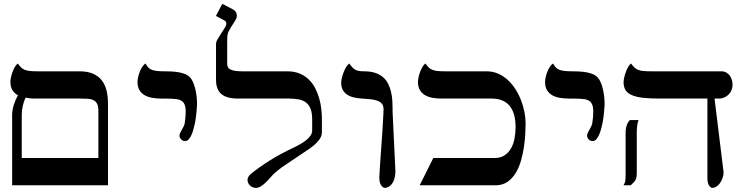

<svg xmlns="http://www.w3.org/2000/svg" viewBox="-20 -939 3773 973"><path d="M478.5 -138.2V-377.9Q478.5 -400.9 471.9 -413.3Q465.3 -425.8 453.1 -431.6Q440.9 -437.5 424.1 -438.5Q407.2 -439.5 386.2 -439.5H155.8Q143.1 -439.5 131.3 -440.7Q119.6 -441.9 109.4 -444.3Q90.3 -400.4 90.3 -357.9V-138.2ZM527.3 0H41.5V-355.5Q41.5 -380.4 50 -407.5Q58.6 -434.6 71.3 -456.1Q32.7 -476.6 32.7 -523.9Q32.7 -533.7 35.6 -547.4Q38.6 -561 43.7 -575Q48.8 -588.9 55.7 -600.3Q62.5 -611.8 70.3 -617.2Q78.6 -605.5 86.2 -597.9Q93.8 -590.3 104.2 -585.7Q114.7 -581.1 130.9 -579.3Q147 -577.6 171.9 -577.6H382.3Q423.3 -577.6 450.9 -565.7Q478.5 -553.7 495.6 -532Q512.7 -510.3 520 -480Q527.3 -449.7 527.3 -413.1Z M916.5 -224.1Q906.2 -224.1 897.9 -232.9Q889.6 -241.7 889.6 -251Q889.6 -258.3 893.3 -265.9Q897 -273.4 901.6 -281.5Q906.2 -289.6 910.4 -297.9Q914.6 -306.2 916 -314Q918 -326.2 919.4 -341.8Q920.9 -357.4 920.9 -377Q920.9 -401.9 911.6 -416.7Q902.3 -431.6 878.9 -436Q874.5 -436.5 868.4 -437.3Q862.3 -438 853 -438.5Q843.8 -439 830.3 -439.2Q816.9 -439.5 797.9 -439.5Q772.9 -439.5 750.7 -443.4Q728.5 -447.3 712.2 -457Q695.8 -466.8 686.3 -482.9Q676.8 -499 676.8 -523.9Q676.8 -534.2 679.9 -548.1Q683.1 -562 688.5 -575.7Q693.8 -589.4 701.4 -600.8Q709 -612.3 717.3 -617.2Q724.1 -605 731.2 -597.4Q738.3 -589.8 749 -585.4Q759.8 -581.1 775.9 -579.3Q792 -577.6 816.9 -577.6Q847.7 -577.6 870.4 -575Q893.1 -572.3 908.9 -567.1Q924.8 -562 935.1 -554.2Q945.3 -546.4 951.7 -535.6Q958 -524.9 963.1 -510.3Q968.3 -495.6 971.7 -479.2Q975.1 -462.9 976.8 -445.6Q978.5 -428.2 978.5 -411.6Q978.5 -410.2 978 -400.9Q977.5 -391.6 976.3 -377.9Q975.1 -364.3 973.1 -347.4Q971.2 -330.6 967.5 -313Q963.9 -295.4 959 -278.8Q954.1 -262.2 947.3 -249Q940.9 -237.3 934.3 -230.7Q927.7 -224.1 916.5 -224.1Z M1611.3 -269.5Q1611.3 -250.5 1599.6 -233.6Q1587.9 -216.8 1570.6 -202.4Q1553.2 -188 1533.7 -175.5Q1514.2 -163.1 1499 -152.3Q1466.8 -129.9 1430.4 -106.2Q1394 -82.5 1364.7 -55.2Q1357.4 -48.3 1347.7 -36.6Q1337.9 -24.9 1326.4 -13.9Q1314.9 -2.9 1302.5 5.1Q1290 13.2 1277.3 13.2Q1268.6 13.2 1260.7 10Q1252.9 6.8 1247.1 1.2Q1241.2 -4.4 1237.8 -11.5Q1234.4 -18.6 1234.4 -26.4Q1234.4 -43.5 1251.5 -57.6Q1288.6 -88.4 1343.3 -123.3Q1397.9 -158.2 1474.1 -193.8Q1485.4 -199.2 1500.5 -207.8Q1515.6 -216.3 1529.3 -226.8Q1543 -237.3 1552.5 -250.2Q1562 -263.2 1562 -277.3V-334.5Q1562 -366.2 1554.2 -386.7Q1546.4 -407.2 1531.5 -418.9Q1516.6 -430.7 1494.9 -435.1Q1473.1 -439.5 1444.8 -439.5H1186.5Q1128.9 -439.5 1101.8 -462.4Q1074.7 -485.4 1074.7 -534.2V-715.3Q1074.7 -726.6 1081.8 -738.8Q1088.9 -751 1101.1 -770Q1113.8 -790 1120.4 -800.3Q1127 -810.5 1127 -819.8Q1127 -830.1 1117.7 -835L1074.2 -858.4L1106.4 -919.4L1157.7 -893.1Q1180.2 -882.3 1180.2 -859.4Q1180.2 -846.7 1171.9 -835Q1158.2 -814 1149.7 -799.6Q1141.1 -785.2 1137.2 -776.9Q1133.3 -768.6 1132.3 -756.6Q1131.3 -744.6 1131.3 -728V-615.7Q1131.3 -607.4 1134.3 -600.3Q1137.2 -593.3 1145.5 -588.1Q1153.8 -583 1168.7 -580.3Q1183.6 -577.6 1207 -577.6H1436Q1471.7 -577.6 1498.8 -566.2Q1525.9 -554.7 1545.4 -535.6Q1564.9 -516.6 1577.6 -491.7Q1590.3 -466.8 1597.9 -439.7Q1605.5 -412.6 1608.4 -385.5Q1611.3 -358.4 1611.3 -334.5Z M1923.8 -385.7Q1923.8 -403.8 1914.6 -414.1Q1905.3 -424.3 1890.1 -429.4Q1875 -434.6 1855.2 -436.3Q1835.4 -438 1814.9 -439.5Q1760.3 -442.4 1734.6 -462.6Q1709 -482.9 1709 -519.5Q1709 -529.8 1712.4 -544.2Q1715.8 -558.6 1721.4 -573Q1727.1 -587.4 1734.4 -599.6Q1741.7 -611.8 1750 -617.2Q1757.8 -606 1764.6 -598.4Q1771.5 -590.8 1779.5 -586.2Q1787.6 -581.5 1798.3 -579.6Q1809.1 -577.6 1824.7 -577.6Q1857.4 -577.6 1881.1 -569.8Q1904.8 -562 1920.9 -548.1Q1937 -534.2 1946.5 -515.4Q1956.1 -496.6 1961.4 -474.4Q1966.8 -452.1 1968.3 -428Q1969.7 -403.8 1969.7 -379.4H1969.2L1983.9 -68.8Q1983.4 -48.8 1978.8 -33.4Q1974.1 -18.1 1966.6 -7.8Q1959 2.4 1949.5 7.8Q1939.9 13.2 1930.2 13.2Q1920.9 13.2 1911.6 0Q1902.3 -13.2 1902.3 -38.6Q1902.3 -44.4 1903.3 -59.8Q1904.3 -75.2 1905.5 -96.7Q1906.7 -118.2 1908.7 -144.3Q1910.6 -170.4 1912.6 -198.2Q1914.6 -226.1 1916.5 -254.2Q1918.5 -282.2 1919.9 -307.1Q1921.4 -332 1922.4 -352.5Q1923.3 -373 1923.8 -385.7Z M2106.9 0 2175.8 -138.2H2486.3Q2516.6 -138.2 2537.1 -151.9Q2557.6 -165.5 2570.1 -187.7Q2582.5 -210 2587.6 -237.8Q2592.8 -265.6 2592.8 -293.9Q2592.8 -439.5 2470.7 -439.5H2218.3Q2193.4 -439.5 2171.6 -443.4Q2149.9 -447.3 2133.5 -457Q2117.2 -466.8 2107.7 -482.9Q2098.1 -499 2098.1 -523.9Q2098.1 -533.7 2101.1 -547.4Q2104 -561 2109.1 -575Q2114.3 -588.9 2121.1 -600.3Q2127.9 -611.8 2135.7 -617.2Q2144 -605.5 2151.6 -597.9Q2159.2 -590.3 2169.7 -585.7Q2180.2 -581.1 2196.3 -579.3Q2212.4 -577.6 2237.3 -577.6H2445.8Q2477.5 -577.6 2504.6 -565.7Q2531.7 -553.7 2553.7 -533.4Q2575.7 -513.2 2592.5 -486.6Q2609.4 -460 2620.6 -430.7Q2631.8 -401.4 2637.7 -371.3Q2643.6 -341.3 2643.6 -314.5Q2643.6 -293.5 2642.1 -262.2Q2640.6 -231 2635.5 -196Q2630.4 -161.1 2620.6 -126.2Q2610.8 -91.3 2594 -63.2Q2577.1 -35.2 2552 -17.6Q2526.9 0 2491.2 0Z M2981.9 -224.1Q2971.7 -224.1 2963.4 -232.9Q2955.1 -241.7 2955.1 -251Q2955.1 -258.3 2958.7 -265.9Q2962.4 -273.4 2967 -281.5Q2971.7 -289.6 2975.8 -297.9Q2980 -306.2 2981.4 -314Q2983.4 -326.2 2984.9 -341.8Q2986.3 -357.4 2986.3 -377Q2986.3 -401.9 2977.1 -416.7Q2967.8 -431.6 2944.3 -436Q2939.9 -436.5 2933.8 -437.3Q2927.7 -438 2918.5 -438.5Q2909.2 -439 2895.8 -439.2Q2882.3 -439.5 2863.3 -439.5Q2838.4 -439.5 2816.2 -443.4Q2793.9 -447.3 2777.6 -457Q2761.2 -466.8 2751.7 -482.9Q2742.2 -499 2742.2 -523.9Q2742.2 -534.2 2745.4 -548.1Q2748.5 -562 2753.9 -575.7Q2759.3 -589.4 2766.8 -600.8Q2774.4 -612.3 2782.7 -617.2Q2789.6 -605 2796.6 -597.4Q2803.7 -589.8 2814.5 -585.4Q2825.2 -581.1 2841.3 -579.3Q2857.4 -577.6 2882.3 -577.6Q2913.1 -577.6 2935.8 -575Q2958.5 -572.3 2974.4 -567.1Q2990.2 -562 3000.5 -554.2Q3010.7 -546.4 3017.1 -535.6Q3023.4 -524.9 3028.6 -510.3Q3033.7 -495.6 3037.1 -479.2Q3040.5 -462.9 3042.2 -445.6Q3043.9 -428.2 3043.9 -411.6Q3043.9 -410.2 3043.5 -400.9Q3043 -391.6 3041.7 -377.9Q3040.5 -364.3 3038.6 -347.4Q3036.6 -330.6 3033 -313Q3029.3 -295.4 3024.4 -278.8Q3019.5 -262.2 3012.7 -249Q3006.3 -237.3 2999.8 -230.7Q2993.2 -224.1 2981.9 -224.1Z M3215.8 -330.6Q3207 -306.2 3207 -266.6V-65.9Q3207 -51.8 3205.6 -43Q3204.1 -34.2 3200.7 -27.6Q3197.3 -21 3191.4 -14.9Q3185.5 -8.8 3176.3 0H3139.6Q3143.6 -6.3 3145.8 -11.5Q3147.9 -16.6 3148.4 -20.5Q3150.4 -28.3 3150.4 -50.3V-265.1Q3150.4 -288.1 3156.2 -304.4Q3162.1 -320.8 3171.9 -330.6ZM3564.9 -439.5H3324.2Q3275.9 -439.5 3241 -443.1Q3206.1 -446.8 3183.6 -456.3Q3161.1 -465.8 3150.6 -481.7Q3140.1 -497.6 3140.1 -522.5Q3140.1 -532.2 3143.3 -546.1Q3146.5 -560.1 3151.6 -574.2Q3156.7 -588.4 3163.6 -600.1Q3170.4 -611.8 3178.2 -617.2Q3186.5 -605.5 3194.1 -597.9Q3201.7 -590.3 3212.2 -585.7Q3222.7 -581.1 3238.8 -579.3Q3254.9 -577.6 3280.3 -577.6H3635.7Q3649.4 -577.6 3660.2 -571.8Q3670.9 -565.9 3678 -556.2Q3685.1 -546.4 3688.7 -534.2Q3692.4 -522 3692.4 -508.8Q3692.4 -496.1 3687.7 -483.9Q3683.1 -471.7 3674.1 -461.7Q3665 -451.7 3651.9 -445.6Q3638.7 -439.5 3621.1 -439.5H3601.1L3647 -65.4Q3646.5 -49.3 3641.1 -34.9Q3635.7 -20.5 3627.7 -9.8Q3619.6 1 3609.6 7.1Q3599.6 13.2 3589.8 13.2Q3580.6 13.2 3572.8 0Q3564.9 -13.2 3564.9 -35.2Z"/></svg>

Font: Cardo
Style: Bold
Weight: 700
Designer: David J. Perry
Foundry: David J. Perry
Version: Version 1.0011